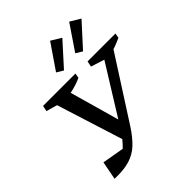

<svg xmlns="http://www.w3.org/2000/svg" viewBox="-244 -1071 1232 1232"><g transform="rotate(-45 372.0 -454.5)"><path d="M81 5 105 -120 254 -94Q276 -115 296 -140L154 -590L79 -611L87 -650H381L375 -617Q327 -595 272 -584L367 -247L575 -582L483 -611L491 -650H744L738 -617Q717 -608 699 -600.5Q681 -593 664 -588L390 -161Q351 -101 311 -63Q271 -25 217 -8.5Q163 8 81 5ZM415 -914 484 -872 343 -716 298 -743ZM588 -914 658 -872 516 -716 472 -743Z"/></g></svg>

Font: Piazzolla Medium
Style: Italic
Weight: 500
Italic angle: -11.3°
Designer: Juan Pablo del Peral
Foundry: Huerta Tipografica
Version: Version 1.330